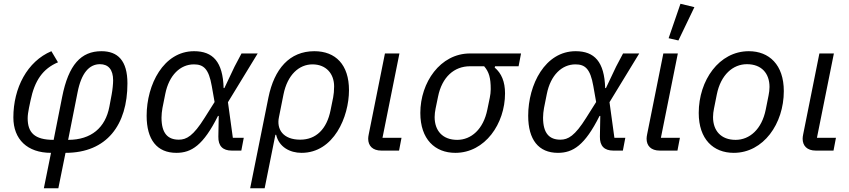

<svg xmlns="http://www.w3.org/2000/svg" viewBox="-20 -800 4512 1020"><path d="M213 200H290L328 12C548 12 657 -137 657 -357C657 -479 605 -528 519 -528C411 -528 344 -457 310 -284L265 -57C163 -57 127 -96 127 -172C127 -188 130 -207 134 -227L142 -265C164 -373 208 -435 288 -469L253 -528C125 -474 51 -333 51 -176C51 -60 125 12 251 12ZM392 -309C412 -412 454 -459 511 -459C555 -459 581 -431 581 -373C581 -356 578 -323 573 -297L561 -233C540 -122 465 -57 342 -57Z M1275 -68H1217L1191 -257L1349 -516H1263L1226 -446L1172 -332H1168C1164 -472 1111 -528 1011 -528C849 -528 759 -351 759 -185C759 -58 814 12 917 12C997 12 1060 -28 1138 -184H1142L1140 -74C1139 -24 1164 0 1211 0H1262ZM930 -58C872 -58 838 -91 838 -175C838 -191 840 -209 843 -226L858 -301C878 -401 938 -458 1010 -458C1061 -458 1089 -435 1105 -343L1120 -258L1067 -174C1007 -78 971 -58 930 -58Z M1309 200H1386L1443 -84H1447C1462 -19 1520 12 1582 12C1753 12 1834 -179 1834 -321C1834 -456 1763 -528 1650 -528C1518 -528 1437 -434 1406 -282ZM1575 -58C1484 -58 1448 -113 1462 -178L1486 -298C1507 -403 1569 -458 1640 -458C1713 -458 1755 -408 1755 -341C1755 -317 1753 -300 1750 -283L1736 -214C1716 -114 1659 -58 1575 -58Z M2113 -68H2012L2102 -516H2025L1939 -87C1937 -77 1936 -70 1936 -63C1936 -26 1959 0 2006 0H2100Z M2735 -448 2748 -516H2477C2319 -516 2213 -362 2213 -200C2213 -60 2291 12 2399 12C2557 12 2663 -143 2663 -304C2663 -366 2644 -411 2608 -441L2610 -448ZM2552 -448C2578 -418 2587 -386 2587 -326C2587 -311 2585 -296 2582 -281L2569 -218C2548 -113 2483 -57 2409 -57C2331 -57 2289 -106 2289 -178C2289 -193 2291 -208 2294 -223L2307 -286C2328 -391 2393 -448 2477 -448Z M3302 -68H3244L3218 -257L3376 -516H3290L3253 -446L3199 -332H3195C3191 -472 3138 -528 3038 -528C2876 -528 2786 -351 2786 -185C2786 -58 2841 12 2944 12C3024 12 3087 -28 3165 -184H3169L3167 -74C3166 -24 3191 0 3238 0H3289ZM2957 -58C2899 -58 2865 -91 2865 -175C2865 -191 2867 -209 2870 -226L2885 -301C2905 -401 2965 -458 3037 -458C3088 -458 3116 -435 3132 -343L3147 -258L3094 -174C3034 -78 2998 -58 2957 -58Z M3669 -762 3595 -780 3532 -597 3584 -585ZM3592 -68H3491L3581 -516H3504L3418 -87C3416 -77 3415 -70 3415 -63C3415 -26 3438 0 3485 0H3579Z M3878 12C4036 12 4144 -143 4144 -316C4144 -456 4066 -528 3958 -528C3800 -528 3692 -373 3692 -200C3692 -60 3770 12 3878 12ZM3888 -57C3810 -57 3768 -106 3768 -178C3768 -193 3770 -208 3773 -223L3788 -298C3809 -403 3874 -459 3948 -459C4026 -459 4068 -410 4068 -338C4068 -323 4066 -308 4063 -293L4048 -218C4027 -113 3962 -57 3888 -57Z M4421 -68H4320L4410 -516H4333L4247 -87C4245 -77 4244 -70 4244 -63C4244 -26 4267 0 4314 0H4408Z"/></svg>

Font: Braiins Sans
Style: Italic
Weight: 400
Italic angle: -11.31°
Designer: Mike Abbink, Paul van der Laan, Pieter van Rosmalen, Jiri Chlebus, Lubos Buracinsky
Foundry: Bold Monday, Sudetype
Version: Version 1.000;hotconv 1.0.109;makeotfexe 2.5.65596